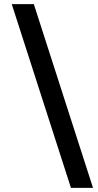

<svg xmlns="http://www.w3.org/2000/svg" viewBox="-20 -760 477 931"><path d="M431 151H324L37 -740H144Z"/></svg>

Font: IBM Plex Sans SemiBold
Style: Regular
Weight: 600
Designer: Mike Abbink, Paul van der Laan, Pieter van Rosmalen
Foundry: Bold Monday
Version: Version 3.201